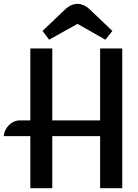

<svg xmlns="http://www.w3.org/2000/svg" viewBox="-45 -997 732 1017"><path d="M115.7 0H231.9V-275.9H485.4V0H602.5V-740.2H485.4V-359.4H231.9V-740.2H115.7V-359.4H60.1C17.1 -359.4 -20.5 -322.3 -25.4 -275.9H115.7ZM215.3 -786.6C265.1 -814 316.9 -844.2 365.7 -870.6L513.2 -786.6C527.3 -804.7 535.6 -814 550.3 -833L433.6 -944.3C410.2 -967.3 385.7 -976.6 365.7 -976.6C342.8 -976.6 320.3 -966.8 296.9 -944.3L180.2 -833C192.4 -815.9 202.6 -804.7 215.3 -786.6Z"/></svg>

Font: Atomic Age
Style: Regular
Weight: 400
Designer: James Grieshaber
Foundry: James Grieshaber
Version: Version 1.002